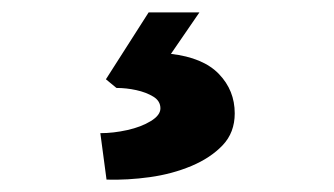

<svg xmlns="http://www.w3.org/2000/svg" viewBox="-20 -44 540 310"><path d="M142 171Q163 171 185.5 166Q208 161 223.5 151.5Q239 142 239 131Q239 119 227.5 112Q216 105 200 101.5Q184 98 168 98L151 84L220 -24H302L256 43Q308 49 333.5 75.5Q359 102 359 139Q359 170 339.5 190.5Q320 211 289 224Q258 237 222 242Q186 247 152 246Z"/></svg>

Font: Our Lexend
Style: Bold
Weight: 700
Designer: Bonnie Shaver-Troup, Thomas Jockin
Foundry: Lexend
Version: Version 1.007